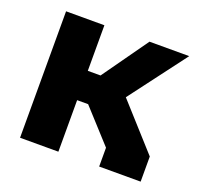

<svg xmlns="http://www.w3.org/2000/svg" viewBox="-99 -656 819 772"><g transform="rotate(20 310.0 -270.5)"><path d="M397.5 0H575V-107.5L403 -298.5L586 -541H416L277.5 -346H223V-541H59V0H223V-220.5H270L397.5 -80.5Z"/></g></svg>

Font: Monaspace Krypton ExtraBold
Style: Regular
Weight: 800
Designer: Riley Cran & the Lettermatic Team
Foundry: Lettermatic
Version: Version 1.101 (Monaspace Krypton)